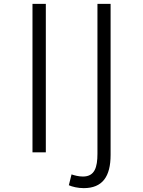

<svg xmlns="http://www.w3.org/2000/svg" viewBox="-20 -788 740 993"><path d="M148 -768V0H217V-768ZM336 170C354 178 383 185 413 185C510 185 552 125 552 13V-768H484V7C484 77 470 125 409 125C386 125 365 119 350 114Z"/></svg>

Font: Kawkab Mono Light
Style: Regular
Weight: 300
Monospace: yes
Designer: Abdullah Arif
Foundry: Abdullah Arif
Version: Version 1.000;PS 000.500;hotconv 1.0.88;makeotf.lib2.5.64775